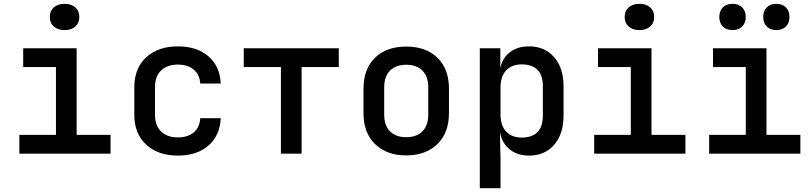

<svg xmlns="http://www.w3.org/2000/svg" viewBox="-20 -802 4240 1002"><path d="M81 0V-98H272V-452H101V-550H380V-98H557V0ZM317 -645Q282 -645 261 -663.5Q240 -682 240 -713Q240 -745 261 -763.5Q282 -782 317 -782Q352 -782 373 -763.5Q394 -745 394 -713Q394 -682 373 -663.5Q352 -645 317 -645Z M908 10Q805 10 743 -47Q681 -104 681 -203V-347Q681 -446 743 -503Q805 -560 908 -560Q1008 -560 1068 -508Q1128 -456 1132 -366H1025Q1022 -413 990.5 -439Q959 -465 908 -465Q853 -465 821 -434.5Q789 -404 789 -348V-203Q789 -146 821 -115.5Q853 -85 908 -85Q960 -85 991 -111Q1022 -137 1025 -185H1132Q1128 -95 1068 -42.5Q1008 10 908 10Z M1446 0V-452H1252V-550H1748V-452H1554V0Z M2100 9Q1998 9 1937.5 -50Q1877 -109 1877 -211V-339Q1877 -442 1937 -500.5Q1997 -559 2100 -559Q2203 -559 2263 -500.5Q2323 -442 2323 -339V-211Q2323 -109 2262.5 -50Q2202 9 2100 9ZM2100 -86Q2154 -86 2184.5 -116.5Q2215 -147 2215 -204V-346Q2215 -403 2184.5 -433.5Q2154 -464 2100 -464Q2046 -464 2015.5 -433.5Q1985 -403 1985 -346V-204Q1985 -147 2015.5 -116.5Q2046 -86 2100 -86Z M2484 180V-550H2591V-446Q2602 -500 2641.5 -530Q2681 -560 2741 -560Q2823 -560 2872 -503.5Q2921 -447 2921 -353V-198Q2921 -103 2872 -46.5Q2823 10 2741 10Q2681 10 2641 -21.5Q2601 -53 2590 -108H2589L2592 23V180ZM2703 -84Q2755 -84 2784 -111.5Q2813 -139 2813 -200V-351Q2813 -411 2784 -438.5Q2755 -466 2703 -466Q2651 -466 2621.5 -434.5Q2592 -403 2592 -346V-205Q2592 -147 2621.5 -115.5Q2651 -84 2703 -84Z M3081 0V-98H3272V-452H3101V-550H3380V-98H3557V0ZM3317 -645Q3282 -645 3261 -663.5Q3240 -682 3240 -713Q3240 -745 3261 -763.5Q3282 -782 3317 -782Q3352 -782 3373 -763.5Q3394 -745 3394 -713Q3394 -682 3373 -663.5Q3352 -645 3317 -645Z M3681 0V-98H3872V-452H3701V-550H3980V-98H4157V0ZM4031 -645Q4000 -645 3981.5 -663.5Q3963 -682 3963 -713Q3963 -745 3981.5 -763.5Q4000 -782 4031 -782Q4063 -782 4081.5 -763.5Q4100 -745 4100 -713Q4100 -682 4081.5 -663.5Q4063 -645 4031 -645ZM3803 -645Q3771 -645 3752.5 -663.5Q3734 -682 3734 -713Q3734 -745 3752.5 -763.5Q3771 -782 3803 -782Q3834 -782 3853 -763.5Q3872 -745 3872 -713Q3872 -682 3853 -663.5Q3834 -645 3803 -645Z"/></svg>

Font: JetBrains Mono SemiBold
Style: Regular
Weight: 472
Monospace: yes
Designer: Philipp Nurullin, Konstantin Bulenkov
Foundry: JetBrains
Version: Version 2.305; ttfautohint (v1.8.4.7-5d5b)